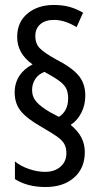

<svg xmlns="http://www.w3.org/2000/svg" viewBox="-20 -780 410 772"><path d="M111 -521Q49 -565 49 -631Q49 -691 90.5 -725.5Q132 -760 196 -760Q230 -760 257 -753Q284 -746 314 -729L288 -671Q240 -700 197 -700Q162 -700 142 -682.5Q122 -665 122 -635Q122 -604 140.5 -585.5Q159 -567 204 -542Q267 -510 295 -477.5Q323 -445 323 -395Q323 -358 307 -326.5Q291 -295 264 -278Q294 -253 307.5 -226.5Q321 -200 321 -168Q321 -104 278 -66Q235 -28 163 -28Q90 -28 40 -60V-131Q63 -112 96.5 -100.5Q130 -89 161 -89Q200 -89 223.5 -110Q247 -131 247 -164Q247 -187 238 -202Q229 -217 210 -230.5Q191 -244 148 -269Q88 -303 63.5 -333.5Q39 -364 39 -408Q39 -446 58 -475Q77 -504 111 -521ZM181 -329 217 -310Q254 -334 254 -384Q254 -407 247 -422.5Q240 -438 220.5 -453Q201 -468 159 -491Q135 -482 122 -462.5Q109 -443 109 -418Q109 -390 127 -370Q145 -350 181 -329Z"/></svg>

Font: Noto Sans UI Cond
Style: Regular
Weight: 400
Width: 3
Designer: Monotype Design Team
Foundry: Monotype Imaging Inc.
Version: Version 1.001